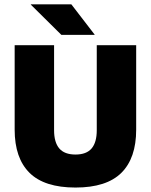

<svg xmlns="http://www.w3.org/2000/svg" viewBox="-20 -847 694 884"><path d="M327.5 16.5Q184.5 16.5 116 -51.2Q47.5 -119 47.5 -250V-639H229V-247.5Q229 -191.5 253 -163.5Q277 -135.5 327.5 -135.5Q378 -135.5 401.8 -163.5Q425.5 -191.5 425.5 -247.5V-639H607V-250Q607 -119 538.8 -51.2Q470.5 16.5 327.5 16.5ZM415.5 -688 308.5 -827H122V-825.5L262.5 -686.5H415.5Z"/></svg>

Font: Anek Kannada Medium ExtraBold
Style: Regular
Weight: 800
Version: Version 1.003